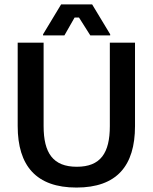

<svg xmlns="http://www.w3.org/2000/svg" viewBox="-20 -845 698 877"><path d="M274.2 -683.3 320.8 -765H340.8L392.5 -683.3H483.3V-688.3L400.8 -825H259.2L176.7 -688.3V-683.3ZM329.2 11.7C513.3 11.7 596.7 -87.5 596.7 -269.2V-650H481.7V-269.2C481.7 -145.8 439.2 -83.3 330.8 -83.3C222.5 -83.3 179.2 -145.8 179.2 -269.2V-650H60.8V-269.2C60.8 -87.5 145.8 11.7 329.2 11.7Z"/></svg>

Font: Familjen Grotesk Medium
Style: Regular
Weight: 500
Designer: Anders Wikstroem, Jonas Baeckman, Matilda Gysing, Kristian Moeller
Foundry: Familjen STHLM AB
Version: Version 2.000